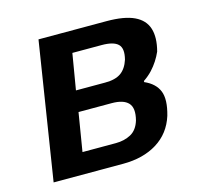

<svg xmlns="http://www.w3.org/2000/svg" viewBox="-80 -589 717 677"><g transform="rotate(-15 278.5 -250.5)"><path d="M36 0 115 -501H363Q428 -501 464 -484Q500 -467 510.5 -433.5Q521 -400 508 -351Q501 -335 491 -319.5Q481 -304 468 -290Q455 -276 436 -263V-259Q475 -242 487.5 -210.5Q500 -179 484 -123Q465 -63 414 -31.5Q363 0 290 0ZM162 -77H284Q315 -77 339 -90Q363 -103 373 -136Q384 -179 366.5 -198Q349 -217 306 -217H185ZM196 -293H303Q340 -293 360.5 -307.5Q381 -322 391 -353Q401 -392 384.5 -408Q368 -424 325 -424H218Z"/></g></svg>

Font: Nunito Sans 7pt Condensed
Style: Bold Italic
Weight: 700
Width: 3
Italic angle: -9°
Designer: Vernon Adams
Foundry: Vernon Adams
Version: Version 3.101;gftools[0.9.27]